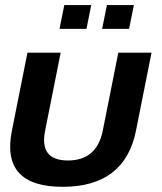

<svg xmlns="http://www.w3.org/2000/svg" viewBox="-20 -718 631 748"><path d="M26.4 -209 86.9 -512.7H216.3L155.8 -209Q132.3 -92.8 244.6 -92.8Q356.9 -92.8 380.4 -209L440.9 -512.7H570.3L509.8 -209Q465.8 9.8 224.1 9.8Q-17.6 9.8 26.4 -209ZM501.5 -698.2 482.9 -605.5H377.9L396.5 -698.2ZM335.4 -698.2 316.9 -605.5H211.9L230.5 -698.2Z"/></svg>

Font: Sansation
Style: Bold Italic
Weight: 700
Designer: Bernd Montag
Version: Version 1.301